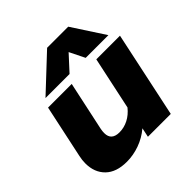

<svg xmlns="http://www.w3.org/2000/svg" viewBox="-191 -850 1010 1010"><g transform="rotate(-45 313.5 -345.5)"><path d="M311 -706H468L586 -525H417L375 -610L297 -525H118ZM23 -134Q23 -158 29 -185L92 -480H268L209 -205Q206 -190 206 -176Q206 -122 266 -122Q300 -122 331.5 -138Q363 -154 388 -185L451 -480H627L525 0H355L366 -52Q327 -19 279.5 -2Q232 15 184 15Q106 15 64.5 -25.5Q23 -66 23 -134Z"/></g></svg>

Font: Prompt
Style: Bold Italic
Weight: 700
Italic angle: -12°
Designer: Katatrad Team
Foundry: CadsonDemak
Version: Version 1.001